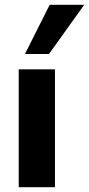

<svg xmlns="http://www.w3.org/2000/svg" viewBox="-20 -780 371 800"><path d="M58 0V-491H209V0ZM84 -555 187 -760H331L184 -555Z"/></svg>

Font: Nunito Sans 12pt ExtraLight ExtraBold
Style: Regular
Weight: 800
Version: Version 3.101;gftools[0.9.27]